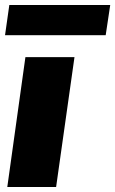

<svg xmlns="http://www.w3.org/2000/svg" viewBox="-21 -743 458 763"><path d="M417 -723H16L-1 -603H399ZM275 -516H80L8 0H202Z"/></svg>

Font: United Sans Black
Style: Italic
Weight: 900
Italic angle: -8°
Designer: Pablo Impallari, Rodrigo Fuenzalida (Modified by Dan O. Williams)
Version: Version 1.000;PS 001.000;hotconv 1.0.88;makeotf.lib2.5.64775